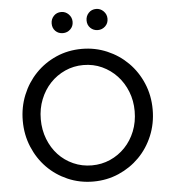

<svg xmlns="http://www.w3.org/2000/svg" viewBox="-61 -975 932 1041"><g transform="rotate(-5 405.5 -454.5)"><path d="M52 0ZM759 -350Q759 -274 731.5 -208Q704 -142 656 -93.5Q608 -45 543.5 -17Q479 11 405 11Q331 11 266.5 -17Q202 -45 154.5 -93.5Q107 -142 79.5 -208Q52 -274 52 -350Q52 -424 78.5 -489.5Q105 -555 152.5 -604.5Q200 -654 264.5 -682.5Q329 -711 405 -711Q477 -711 541.5 -683.5Q606 -656 654.5 -607.5Q703 -559 731 -493Q759 -427 759 -350ZM661 -350Q661 -407 641.5 -456.5Q622 -506 587.5 -543Q553 -580 506.5 -601.5Q460 -623 405 -623Q352 -623 305.5 -602Q259 -581 224.5 -544.5Q190 -508 170 -458Q150 -408 150 -350Q150 -292 169.5 -242Q189 -192 223 -155.5Q257 -119 304 -98Q351 -77 405 -77Q458 -77 504.5 -97.5Q551 -118 586 -154.5Q621 -191 641 -241Q661 -291 661 -350ZM311 -805Q286 -805 270 -821Q254 -837 254 -862Q254 -886 270 -903Q286 -920 311 -920Q334 -920 351 -903Q368 -886 368 -862Q368 -837 351 -821Q334 -805 311 -805ZM501 -805Q477 -805 460.5 -821Q444 -837 444 -862Q444 -886 460 -903Q476 -920 501 -920Q524 -920 541 -903Q558 -886 558 -862Q558 -837 541 -821Q524 -805 501 -805Z"/></g></svg>

Font: Rosa Sans
Style: Regular
Weight: 400
Designer: Pentagram / MCKL
Foundry: Pentagram / MCKL
Version: Version 1.005;September 16, 2019;FontCreator 11.5.0.2425 64-